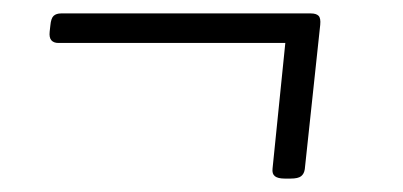

<svg xmlns="http://www.w3.org/2000/svg" viewBox="-20 -343 600 286"><path d="M404 -77Q394 -77 389.5 -80.5Q385 -84 386 -92L405 -279H67Q60 -279 56.5 -283Q53 -287 54 -296L55 -305Q56 -316 60 -319.5Q64 -323 71 -323H443Q451 -323 454.5 -319.5Q458 -316 457 -306L434 -91Q433 -84 428.5 -80.5Q424 -77 413 -77Z"/></svg>

Font: Asap ExtraLight
Style: Italic
Weight: 250
Italic angle: -6°
Version: Version 3.001